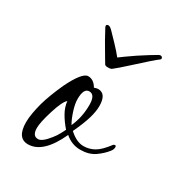

<svg xmlns="http://www.w3.org/2000/svg" viewBox="-113 -475 516 564"><g transform="rotate(30 145.0 -192.5)"><path d="M63 18Q26 18 26 -36Q26 -50 29 -67Q32 -84 37 -103Q47 -138 67 -182Q97 -244 117 -244Q136 -244 148 -223Q156 -226 161 -226Q189 -226 189 -184Q189 -166 182 -142Q175 -118 158 -82Q183 -59 207 -59Q226 -59 243 -68.5Q260 -78 281 -106Q283 -108 287 -108Q290 -108 290 -102Q290 -96 285 -89Q272 -72 252.5 -58.5Q233 -45 204 -45Q175 -45 152 -65Q114 18 63 18ZM146 -95Q154 -113 158 -132Q162 -151 162 -173Q162 -207 142 -207Q123 -207 123 -170Q123 -154 130.5 -131Q138 -108 146 -95ZM81 -10Q95 -10 116 -37Q125 -48 131 -59.5Q137 -71 139 -75Q124 -92 113 -111Q102 -130 100 -150Q88 -140 75 -98Q62 -56 62 -37Q62 -10 81 -10ZM270 -403Q275 -403 277 -399Q279 -395 275 -392Q269 -388 252.5 -373.5Q236 -359 217.5 -342Q199 -325 184.5 -312.5Q170 -300 167 -298Q166 -297 163 -296Q160 -295 153 -295Q146 -295 143 -298Q142 -299 134 -313Q126 -327 115.5 -344.5Q105 -362 97.5 -376.5Q90 -391 89 -392Q87 -396 87 -398Q87 -403 94 -403Q99 -403 107 -395Q115 -387 134 -367Q153 -347 163 -334Q167 -337 180 -346.5Q193 -356 209.5 -367Q226 -378 241.5 -387.5Q257 -397 264 -401Q268 -403 270 -403Z"/></g></svg>

Font: Lavishly Yours
Style: Regular
Weight: 400
Designer: Robert E. Leuschke
Foundry: Robert E. Leuschke
Version: Version 1.010; ttfautohint (v1.8.3)